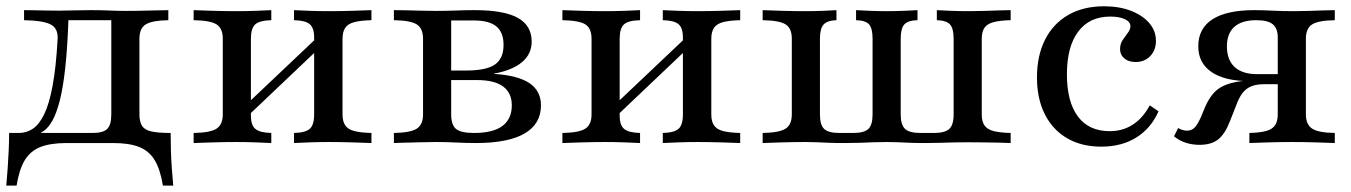

<svg xmlns="http://www.w3.org/2000/svg" viewBox="-22 -447 4222 600"><path d="M-2.4 133.1Q0 106.5 2 78.6Q4 50.8 5.2 23Q6.5 -4.8 6.5 -31.5H267.7Q300 -31.5 312.9 -44Q325.8 -56.5 325.8 -89.5V-386.3L329 -383.9H187.1L191.9 -386.3Q188.7 -296.8 181.9 -234.7Q175 -172.6 164.9 -133.1Q154.8 -93.5 142.3 -71Q129.8 -48.4 114.9 -37.9Q100 -27.4 83.1 -23.4L37.1 -31.5Q60.5 -31.5 80.2 -44.4Q100 -57.3 115.7 -89.1Q131.5 -121 142.3 -178.6Q153.2 -236.3 158.1 -325.8Q159.7 -359.7 134.7 -371.4Q109.7 -383.1 53.2 -383.9V-415.3Q66.9 -415.3 85.1 -414.9Q103.2 -414.5 123.8 -414.1Q144.4 -413.7 163.7 -413.7Q184.7 -413.7 208.1 -414.5Q231.5 -415.3 261.3 -415.3Q294.4 -415.3 320.2 -414.1Q346 -412.9 371.8 -412.9Q408.9 -412.9 446.8 -414.1Q484.7 -415.3 504 -415.3V-383.9Q454 -383.1 433.9 -371Q413.7 -358.9 413.7 -325.8V-89.5Q413.7 -66.9 421.8 -54Q429.8 -41.1 450.8 -36.3Q471.8 -31.5 511.3 -31.5Q511.3 -4.8 512.1 23Q512.9 50.8 514.9 78.6Q516.9 106.5 519.4 133.1H487.1Q479 83.1 461.7 54Q444.4 25 413.3 12.5Q382.3 0 331.5 0H186.3Q135.5 0 104 12.5Q72.6 25 55.2 54Q37.9 83.1 29.8 133.1Z M896.8 0V-31.5Q932.3 -32.3 946 -44.4Q959.7 -56.5 959.7 -89.5V-329.8Q959.7 -359.7 946 -371.4Q932.3 -383.1 896.8 -383.9V-415.3Q912.1 -414.5 942.7 -413.3Q973.4 -412.1 1004.8 -412.1Q1041.9 -412.1 1080.6 -413.3Q1119.4 -414.5 1138.7 -415.3V-383.9Q1104.8 -383.1 1085.1 -377.8Q1065.3 -372.6 1056.9 -360.1Q1048.4 -347.6 1048.4 -325.8V-89.5Q1048.4 -67.7 1056.9 -55.2Q1065.3 -42.7 1085.1 -37.5Q1104.8 -32.3 1138.7 -31.5V0Q1119.4 -0.8 1080.6 -2Q1041.9 -3.2 1004.8 -3.2Q973.4 -3.2 942.7 -2Q912.1 -0.8 896.8 0ZM583.1 0V-31.5Q634.7 -32.3 654.4 -44.8Q674.2 -57.3 674.2 -89.5V-325.8Q674.2 -358.9 654.4 -371Q634.7 -383.1 583.1 -383.9V-415.3Q602.4 -414.5 641.5 -413.3Q680.6 -412.1 716.9 -412.1Q749.2 -412.1 779.8 -413.3Q810.5 -414.5 825.8 -415.3V-383.9Q789.5 -383.1 775.8 -371Q762.1 -358.9 762.1 -325.8V-85.5Q762.1 -55.6 776.2 -44Q790.3 -32.3 825.8 -31.5V0Q810.5 -0.8 779.8 -2Q749.2 -3.2 716.9 -3.2Q680.6 -3.2 641.5 -2Q602.4 -0.8 583.1 0ZM750 -82.3 732.3 -105.6 972.6 -333.1 989.5 -309.7Z M1208.9 0V-31.5Q1260.5 -32.3 1280.2 -44.8Q1300 -57.3 1300 -89.5V-325.8Q1300 -358.1 1280.6 -370.6Q1261.3 -383.1 1208.9 -383.9V-415.3Q1221.8 -415.3 1243.5 -414.9Q1265.3 -414.5 1291.1 -413.7Q1316.9 -412.9 1339.5 -412.9Q1372.6 -412.9 1402.4 -414.1Q1432.3 -415.3 1461.3 -415.3Q1553.2 -415.3 1596.4 -391.1Q1639.5 -366.9 1639.5 -316.9Q1639.5 -278.2 1609.3 -252.8Q1579 -227.4 1521.8 -216.9V-216.1Q1596.8 -211.3 1632.7 -187.1Q1668.5 -162.9 1668.5 -117.7Q1668.5 -59.7 1617.3 -29.8Q1566.1 0 1464.5 0Q1436.3 0 1404.8 -1.6Q1373.4 -3.2 1340.3 -3.2Q1317.7 -3.2 1292.3 -2.4Q1266.9 -1.6 1244.8 -1.2Q1222.6 -0.8 1208.9 0ZM1458.9 -31.5Q1519.4 -31.5 1548.4 -53.6Q1577.4 -75.8 1577.4 -117.7Q1577.4 -156.5 1550.4 -176.6Q1523.4 -196.8 1468.5 -196.8H1359.7V-226.6H1433.9Q1498.4 -226.6 1525 -245.6Q1551.6 -264.5 1551.6 -306.5Q1551.6 -346 1529 -364.5Q1506.5 -383.1 1458.1 -383.1H1382.3L1387.9 -387.9V-89.5Q1387.9 -56.5 1403.2 -44Q1418.5 -31.5 1458.9 -31.5Z M2049.2 0V-31.5Q2084.7 -32.3 2098.4 -44.4Q2112.1 -56.5 2112.1 -89.5V-329.8Q2112.1 -359.7 2098.4 -371.4Q2084.7 -383.1 2049.2 -383.9V-415.3Q2064.5 -414.5 2095.2 -413.3Q2125.8 -412.1 2157.3 -412.1Q2194.4 -412.1 2233.1 -413.3Q2271.8 -414.5 2291.1 -415.3V-383.9Q2257.3 -383.1 2237.5 -377.8Q2217.7 -372.6 2209.3 -360.1Q2200.8 -347.6 2200.8 -325.8V-89.5Q2200.8 -67.7 2209.3 -55.2Q2217.7 -42.7 2237.5 -37.5Q2257.3 -32.3 2291.1 -31.5V0Q2271.8 -0.8 2233.1 -2Q2194.4 -3.2 2157.3 -3.2Q2125.8 -3.2 2095.2 -2Q2064.5 -0.8 2049.2 0ZM1735.5 0V-31.5Q1787.1 -32.3 1806.9 -44.8Q1826.6 -57.3 1826.6 -89.5V-325.8Q1826.6 -358.9 1806.9 -371Q1787.1 -383.1 1735.5 -383.9V-415.3Q1754.8 -414.5 1794 -413.3Q1833.1 -412.1 1869.4 -412.1Q1901.6 -412.1 1932.3 -413.3Q1962.9 -414.5 1978.2 -415.3V-383.9Q1941.9 -383.1 1928.2 -371Q1914.5 -358.9 1914.5 -325.8V-85.5Q1914.5 -55.6 1928.6 -44Q1942.7 -32.3 1978.2 -31.5V0Q1962.9 -0.8 1932.3 -2Q1901.6 -3.2 1869.4 -3.2Q1833.1 -3.2 1794 -2Q1754.8 -0.8 1735.5 0ZM1902.4 -82.3 1884.7 -105.6 2125 -333.1 2141.9 -309.7Z M2361.3 0V-31.5Q2412.9 -32.3 2432.7 -44.8Q2452.4 -57.3 2452.4 -89.5V-325.8Q2452.4 -358.9 2432.7 -371Q2412.9 -383.1 2361.3 -383.9V-415.3Q2380.6 -414.5 2419.8 -413.3Q2458.9 -412.1 2495.2 -412.1Q2525.8 -412.1 2552.8 -413.3Q2579.8 -414.5 2591.9 -415.3V-383.9Q2563.7 -383.1 2552 -370.6Q2540.3 -358.1 2540.3 -325.8V-89.5Q2540.3 -56.5 2553.6 -44Q2566.9 -31.5 2600.8 -31.5H2644.4Q2678.2 -31.5 2691.5 -44Q2704.8 -56.5 2704.8 -89.5V-325.8Q2704.8 -358.1 2694 -370.6Q2683.1 -383.1 2653.2 -383.9V-415.3Q2666.9 -414.5 2694 -413.3Q2721 -412.1 2750 -412.1Q2777.4 -412.1 2805.2 -413.3Q2833.1 -414.5 2845.2 -415.3V-383.9Q2815.3 -383.1 2804 -370.6Q2792.7 -358.1 2792.7 -325.8V-89.5Q2792.7 -56.5 2806.5 -44Q2820.2 -31.5 2854 -31.5H2896.8Q2930.6 -31.5 2944.4 -44Q2958.1 -56.5 2958.1 -89.5V-325.8Q2958.1 -358.1 2946.8 -370.6Q2935.5 -383.1 2905.6 -383.9V-415.3Q2919.4 -414.5 2946.8 -413.3Q2974.2 -412.1 3003.2 -412.1Q3027.4 -412.1 3053.2 -412.9Q3079 -413.7 3101.6 -414.5Q3124.2 -415.3 3136.3 -415.3V-383.9Q3102.4 -383.1 3082.7 -377.8Q3062.9 -372.6 3054.4 -360.1Q3046 -347.6 3046 -325.8V-89.5Q3046 -67.7 3054.4 -55.2Q3062.9 -42.7 3082.7 -37.5Q3102.4 -32.3 3136.3 -31.5V0Q3124.2 -0.8 3101.6 -1.2Q3079 -1.6 3053.2 -2Q3027.4 -2.4 3003.2 -2.4Q2980.6 -2.4 2960.1 -2Q2939.5 -1.6 2918.5 -0.8Q2897.6 0 2871.8 0Q2841.1 0 2821.8 -0.8Q2802.4 -1.6 2786.3 -2.4Q2770.2 -3.2 2748.4 -3.2Q2726.6 -3.2 2706.9 -2.4Q2687.1 -1.6 2666.1 -0.8Q2645.2 0 2618.5 0Q2587.9 0 2568.5 -0.8Q2549.2 -1.6 2533.1 -2.4Q2516.9 -3.2 2496 -3.2Q2458.9 -3.2 2419.8 -2Q2380.6 -0.8 2361.3 0Z M3419.4 11.3Q3358.1 11.3 3312.9 -14.9Q3267.7 -41.1 3243.1 -89.9Q3218.5 -138.7 3218.5 -204.8Q3218.5 -273.4 3244 -323.4Q3269.4 -373.4 3316.5 -400.4Q3363.7 -427.4 3428.2 -427.4Q3475.8 -427.4 3512.1 -413.3Q3548.4 -399.2 3569.4 -375Q3590.3 -350.8 3590.3 -319.4Q3590.3 -290.3 3572.6 -271.8Q3554.8 -253.2 3526.6 -253.2Q3504.8 -253.2 3491.5 -264.5Q3478.2 -275.8 3478.2 -293.5Q3478.2 -309.7 3486.3 -321.8Q3494.4 -333.9 3502.4 -344.4Q3510.5 -354.8 3510.5 -365.3Q3510.5 -379 3493.1 -387.1Q3475.8 -395.2 3447.6 -395.2Q3382.3 -395.2 3347.2 -348Q3312.1 -300.8 3312.1 -214.5Q3312.1 -129 3346.4 -83.1Q3380.6 -37.1 3446 -37.1Q3486.3 -37.1 3517.7 -57.3Q3549.2 -77.4 3571 -117.7L3598.4 -99.2Q3575 -46 3529 -17.3Q3483.1 11.3 3419.4 11.3Z M3882.3 0V-31.5Q3916.1 -32.3 3935.5 -37.9Q3954.8 -43.5 3962.9 -56Q3971 -68.5 3971 -89.5V-329.8Q3971 -358.1 3955.6 -371Q3940.3 -383.9 3904 -383.9Q3858.1 -383.9 3835.1 -362.9Q3812.1 -341.9 3812.1 -302.4Q3812.1 -259.7 3836.3 -237.5Q3860.5 -215.3 3906.5 -215.3H4006.5V-193.5H3883.1Q3805.6 -193.5 3764.1 -221.8Q3722.6 -250 3722.6 -302.4Q3722.6 -358.1 3766.9 -386.7Q3811.3 -415.3 3897.6 -415.3Q3923.4 -415.3 3954.4 -413.7Q3985.5 -412.1 4021.8 -412.1Q4043.5 -412.1 4067.7 -412.9Q4091.9 -413.7 4113.7 -414.5Q4135.5 -415.3 4149.2 -415.3V-383.9Q4097.6 -383.1 4078.2 -370.6Q4058.9 -358.1 4058.9 -325.8V-89.5Q4058.9 -58.1 4078.2 -45.2Q4097.6 -32.3 4149.2 -31.5V0Q4130.6 -0.8 4092.3 -2Q4054 -3.2 4015.3 -3.2Q3978.2 -3.2 3939.5 -2Q3900.8 -0.8 3882.3 0ZM3726.6 5.6Q3704 5.6 3683.9 -0.8Q3663.7 -7.3 3646.8 -21L3659.7 -46.8Q3674.2 -38.7 3687.1 -38.7Q3701.6 -38.7 3710.9 -48Q3720.2 -57.3 3730.6 -80.6L3744.4 -113.7Q3754.8 -137.1 3768.1 -153.2Q3781.5 -169.4 3801.2 -178.6Q3821 -187.9 3849.6 -192.3Q3878.2 -196.8 3918.5 -196.8H3996V-183.9H3929.8Q3905.6 -183.9 3889.5 -177.8Q3873.4 -171.8 3861.7 -157.3Q3850 -142.7 3841.1 -117.7L3821 -66.9Q3805.6 -27.4 3784.3 -10.9Q3762.9 5.6 3726.6 5.6Z"/></svg>

Font: Playfair 12pt Medium
Style: Regular
Weight: 500
Designer: Claus Eggers Sørensen
Foundry: Claus Eggers Sørensen
Version: Version 2.000;gftools[0.9.28]